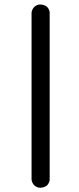

<svg xmlns="http://www.w3.org/2000/svg" viewBox="-20 -708 360 870"><path d="M123 106.4V-651.4Q126 -668.9 137.2 -678.2Q148.4 -687.5 162.1 -687.5Q175.8 -687.5 188 -680.7Q200.2 -673.8 205.1 -654.3V109.4Q200.2 128.9 188 135.7Q175.8 142.6 162.1 142.6Q148.4 142.6 137.2 133.3Q126 124 123 106.4Z"/></svg>

Font: Single Day
Style: Regular
Weight: 400
Designer: DXKorea
Foundry: DXKorea
Version: Version 1.00